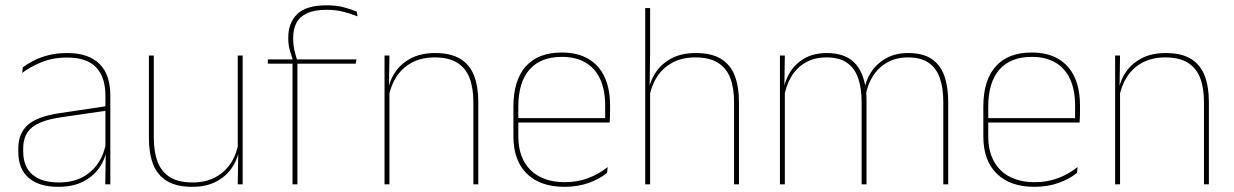

<svg xmlns="http://www.w3.org/2000/svg" viewBox="-20 -695 4652 724"><path d="M377 0 379 -128 377.5 -131.5V-292V-334.5Q377.5 -404.5 342.2 -441.2Q307 -478 233.5 -478Q179 -478 136 -460.2Q93 -442.5 63.5 -420L66 -441Q81.5 -453 105.2 -465.5Q129 -478 161.2 -486.5Q193.5 -495 233.5 -495Q275 -495 305.5 -484.2Q336 -473.5 356.2 -453Q376.5 -432.5 386.2 -402.8Q396 -373 396 -335V0ZM200 9.5Q127.5 9.5 88.2 -24.2Q49 -58 49 -123V-134.5Q49 -192.5 85 -224.2Q121 -256 205.5 -268.5L386.5 -295.5L387 -278.5L209 -252.5Q134 -241.5 100.8 -214.5Q67.5 -187.5 67.5 -135.5V-124Q67.5 -66.5 102.2 -36.8Q137 -7 202.5 -7Q254.5 -7 291.8 -27.2Q329 -47.5 351.5 -82.2Q374 -117 380.5 -160.5L390 -142H384Q380 -102.5 358 -67.8Q336 -33 296.5 -11.8Q257 9.5 200 9.5Z M560 -485.5V-175.5Q560 -123 574.2 -85.2Q588.5 -47.5 620.5 -27.2Q652.5 -7 706 -7Q756 -7 792.5 -26.8Q829 -46.5 851.2 -81.2Q873.5 -116 880 -160.5L889 -141.5H883.5Q879 -101 857.2 -66.5Q835.5 -32 797.2 -11.2Q759 9.5 705 9.5Q645 9.5 609 -12.8Q573 -35 557.2 -76.2Q541.5 -117.5 541.5 -174.5V-485.5ZM895 -485.5V0H876.5L878.5 -127H876.5V-485.5Z M1211.5 -675Q1247.5 -675 1274 -668.2Q1300.5 -661.5 1325.5 -651L1328 -633.5Q1299.5 -644.5 1272.5 -651.2Q1245.5 -658 1211.5 -658Q1166 -658 1138.2 -645.2Q1110.5 -632.5 1098 -609Q1085.5 -585.5 1085.5 -552V-549Q1085.5 -525 1090.5 -504.2Q1095.5 -483.5 1101 -466.5L1084.5 -464V-467.5Q1079.5 -482.5 1073.2 -504.2Q1067 -526 1067 -550.5V-553Q1067 -609 1101 -642Q1135 -675 1211.5 -675ZM1083 0V-460H1101.5V0ZM990 -455V-471H1090H1096H1324L1321.5 -455Z M1765 0V-310Q1765 -363 1750.8 -400.5Q1736.5 -438 1704.5 -458.2Q1672.5 -478.5 1619 -478.5Q1569.5 -478.5 1532.8 -458.8Q1496 -439 1474 -404.2Q1452 -369.5 1445 -325L1436 -344H1441.5Q1446 -385 1467.8 -419.2Q1489.5 -453.5 1528 -474.2Q1566.5 -495 1620 -495Q1680.5 -495 1716.2 -472.8Q1752 -450.5 1767.8 -409.2Q1783.5 -368 1783.5 -311V0ZM1430 0V-485.5H1448.5L1446.5 -358.5H1448.5V0Z M2108.5 9.5Q2017 9.5 1966.5 -40.2Q1916 -90 1916 -180.5V-292.5Q1916 -392.5 1962.8 -444.8Q2009.5 -497 2098.5 -497Q2157 -497 2197.8 -473.5Q2238.5 -450 2259.5 -405.2Q2280.5 -360.5 2280.5 -296.5V-279.5Q2280.5 -268.5 2280.2 -257.5Q2280 -246.5 2279 -233H2262Q2262 -250.5 2262 -266.5Q2262 -282.5 2262 -296Q2262 -355.5 2243.2 -396.5Q2224.5 -437.5 2188 -459Q2151.5 -480.5 2098.5 -480.5Q2018.5 -480.5 1976.5 -432.5Q1934.5 -384.5 1934.5 -292.5V-243.5V-239.5V-181Q1934.5 -140 1946.2 -108Q1958 -76 1980.5 -53.8Q2003 -31.5 2035.5 -19.8Q2068 -8 2109 -8Q2156.5 -8 2196.5 -22.8Q2236.5 -37.5 2271.5 -65L2269 -43Q2239.5 -19 2198.5 -4.8Q2157.5 9.5 2108.5 9.5ZM1924.5 -233V-249.5H2272.5V-233Z M2748 0V-310Q2748 -363 2733.8 -400.5Q2719.5 -438 2687.5 -458.2Q2655.5 -478.5 2602 -478.5Q2552 -478.5 2515.5 -458.8Q2479 -439 2457 -404.5Q2435 -370 2428 -325.5L2417 -344H2424.5Q2429 -385 2450.8 -419.2Q2472.5 -453.5 2510.8 -474.2Q2549 -495 2603 -495Q2663.5 -495 2699.2 -472.8Q2735 -450.5 2750.8 -409.2Q2766.5 -368 2766.5 -311V0ZM2413 0V-664.5H2431.5V-495.5L2429.5 -357L2431.5 -354V0Z M3537 0V-310Q3537 -363 3524 -400.5Q3511 -438 3481.8 -458.2Q3452.5 -478.5 3403.5 -478.5Q3359 -478.5 3325.2 -459.2Q3291.5 -440 3270.8 -406.8Q3250 -373.5 3244 -331.5L3233.5 -351.5H3238.5Q3243 -389 3264 -421.8Q3285 -454.5 3320.5 -474.8Q3356 -495 3404.5 -495Q3460 -495 3493 -472.8Q3526 -450.5 3540.8 -409.2Q3555.5 -368 3555.5 -311V0ZM2921 0V-485.5H2939.5L2937.5 -357.5H2939.5V0ZM3229 0V-309.5Q3229 -362.5 3216 -400.2Q3203 -438 3174 -458.2Q3145 -478.5 3096.5 -478.5Q3050.5 -478.5 3016.8 -458.8Q2983 -439 2962.8 -404.2Q2942.5 -369.5 2936 -325L2925.5 -344H2932.5Q2937 -385 2957 -419.2Q2977 -453.5 3012.5 -474.2Q3048 -495 3097.5 -495Q3164 -495 3199.8 -460.8Q3235.5 -426.5 3245 -358Q3246.5 -346.5 3247 -336Q3247.5 -325.5 3247.5 -314V0Z M3880.5 9.5Q3789 9.5 3738.5 -40.2Q3688 -90 3688 -180.5V-292.5Q3688 -392.5 3734.8 -444.8Q3781.5 -497 3870.5 -497Q3929 -497 3969.8 -473.5Q4010.5 -450 4031.5 -405.2Q4052.5 -360.5 4052.5 -296.5V-279.5Q4052.5 -268.5 4052.2 -257.5Q4052 -246.5 4051 -233H4034Q4034 -250.5 4034 -266.5Q4034 -282.5 4034 -296Q4034 -355.5 4015.2 -396.5Q3996.5 -437.5 3960 -459Q3923.5 -480.5 3870.5 -480.5Q3790.5 -480.5 3748.5 -432.5Q3706.5 -384.5 3706.5 -292.5V-243.5V-239.5V-181Q3706.5 -140 3718.2 -108Q3730 -76 3752.5 -53.8Q3775 -31.5 3807.5 -19.8Q3840 -8 3881 -8Q3928.5 -8 3968.5 -22.8Q4008.5 -37.5 4043.5 -65L4041 -43Q4011.5 -19 3970.5 -4.8Q3929.5 9.5 3880.5 9.5ZM3696.5 -233V-249.5H4044.5V-233Z M4520 0V-310Q4520 -363 4505.8 -400.5Q4491.5 -438 4459.5 -458.2Q4427.5 -478.5 4374 -478.5Q4324.5 -478.5 4287.8 -458.8Q4251 -439 4229 -404.2Q4207 -369.5 4200 -325L4191 -344H4196.5Q4201 -385 4222.8 -419.2Q4244.5 -453.5 4283 -474.2Q4321.5 -495 4375 -495Q4435.5 -495 4471.2 -472.8Q4507 -450.5 4522.8 -409.2Q4538.5 -368 4538.5 -311V0ZM4185 0V-485.5H4203.5L4201.5 -358.5H4203.5V0Z"/></svg>

Font: Anek Telugu Thin
Style: Regular
Weight: 250
Version: Version 1.003